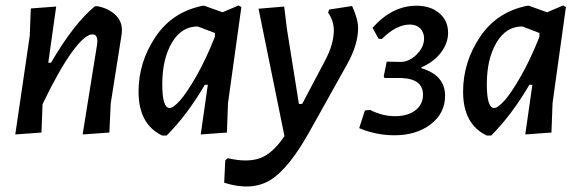

<svg xmlns="http://www.w3.org/2000/svg" viewBox="-20 -489 2133 704"><path d="M36 4 89 -357 93 -458 186 -465 157 -259H167Q251 -403 328 -466H339Q378 -458 403 -434.5Q428 -411 427 -376L426 -363L386 -110L381 -3L283 4L336 -326L337 -337Q337 -363 319 -363Q291 -363 243.5 -297.5Q196 -232 136 -107L132 -3Z M724 -468H729L796 -444L855 -469L865 -463L816 -111L812 -3L716 4L742 -178H731Q666 -67 591 8H575Q488 -33 488 -153Q488 -261 550 -353.5Q612 -446 724 -468ZM575 -180Q575 -93 602 -93Q615 -93 639.5 -120Q664 -147 699.5 -209Q735 -271 767 -352L768 -356V-368L705 -392Q645 -392 610 -332Q575 -272 575 -180Z M1022 -465 1032 -383 1076 -108H1088L1173 -269Q1204 -328 1204 -378Q1204 -412 1183 -443L1187 -454L1271 -467Q1293 -419 1293 -386Q1293 -325 1252 -252L1118 -12Q1040 129 971.5 171Q903 213 802 181L806 99L815 91Q888 108 934.5 90.5Q981 73 1023 10L928 -457Z M1426 7Q1360 7 1297 -19L1318 -84L1337 -86Q1382 -63 1428 -63Q1475 -63 1503 -84.5Q1531 -106 1531 -142Q1531 -200 1451 -203H1390L1387 -209L1398 -263L1446 -262Q1479 -261 1507 -288.5Q1535 -316 1535 -348Q1535 -370 1521 -384.5Q1507 -399 1483 -399Q1433 -399 1380 -346L1368 -347L1346 -387Q1418 -468 1507 -468Q1559 -468 1591 -440.5Q1623 -413 1623 -369Q1623 -331 1597 -296.5Q1571 -262 1525 -242V-239Q1612 -213 1612 -138Q1612 -74 1559.5 -33.5Q1507 7 1426 7Z M1914 -468H1919L1986 -444L2045 -469L2055 -463L2006 -111L2002 -3L1906 4L1932 -178H1921Q1856 -67 1781 8H1765Q1678 -33 1678 -153Q1678 -261 1740 -353.5Q1802 -446 1914 -468ZM1765 -180Q1765 -93 1792 -93Q1805 -93 1829.5 -120Q1854 -147 1889.5 -209Q1925 -271 1957 -352L1958 -356V-368L1895 -392Q1835 -392 1800 -332Q1765 -272 1765 -180Z"/></svg>

Font: Alegreya Sans Medium
Style: Italic
Weight: 500
Italic angle: -7°
Designer: Juan Pablo del Peral
Foundry: Huerta Tipografica
Version: Version 2.007